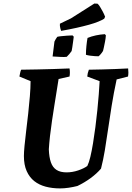

<svg xmlns="http://www.w3.org/2000/svg" viewBox="-20 -1038 735 1070"><path d="M315 12Q271.5 12 234.8 2.3Q198 -7.4 171.1 -28.6Q144.2 -49.9 128.7 -84.5Q113.2 -119.2 113.2 -168.6Q113.2 -189 116.7 -225.8Q120.2 -262.5 125.9 -309Q131.7 -355.4 137.2 -405.3Q142.7 -455.2 146.5 -501.9Q150.3 -548.7 150.4 -585.7L88.2 -611.5Q90.2 -621.5 92 -630.5Q93.7 -639.5 97.7 -649.5Q143.4 -650 187.9 -651Q232.4 -652 277.3 -653.3Q322.3 -654.6 367.5 -656.6Q369.5 -645.6 369.5 -634.3Q369.5 -623 367.5 -611.5L306.5 -597.8Q302.1 -568.9 295.9 -530.9Q289.7 -493 283 -450.6Q276.3 -408.3 269.8 -364.8Q263.3 -321.3 258.7 -280.4Q254.2 -239.6 252.1 -206Q253.7 -162 263.6 -133.4Q273.6 -104.8 295 -91.1Q316.3 -77.4 350.9 -77.4Q383.5 -77.4 415.6 -88.3Q447.7 -99.2 466.6 -113Q475.7 -131.2 483.6 -164.1Q491.4 -197 498.4 -239.5Q505.4 -282.1 511.6 -329.6Q517.8 -377.1 522.5 -424Q527.2 -470.8 530.5 -512.7Q533.7 -554.6 535.2 -585.6L466.2 -611.5Q467.2 -621.5 469.2 -630.5Q471.2 -639.5 475.2 -649.5Q511.9 -650 548.2 -651Q584.6 -652 621.2 -653.3Q657.9 -654.6 694 -656.6Q695.5 -645.6 695.5 -634.3Q695.5 -623 693.5 -611.5L630 -595.3Q613.4 -517.9 602.2 -448.2Q591 -378.6 582.1 -316.4Q573.2 -254.2 564.2 -200Q555.2 -145.9 542.9 -98.3Q519.3 -70.6 485.2 -45.5Q451 -20.5 411.5 -1.5Q387.9 4.5 362.5 8.3Q337.1 12 315 12ZM273.1 -723.3 283.4 -806.2Q286.3 -812.6 290.6 -820Q294.8 -827.5 299.2 -832.8Q306.1 -834.8 320.9 -836.3Q335.7 -837.8 353.1 -839.2Q370.6 -840.7 384 -840.7L391 -833.7Q390 -824.2 387.5 -806.8Q385.1 -789.3 382.8 -773.6Q380.6 -757.9 379.2 -753.5Q375.7 -747.6 366.5 -736.9Q357.4 -726.3 352 -721.4Q338.7 -719.5 315.8 -720.9Q292.9 -722.2 273.1 -723.3ZM458.9 -732.8Q458.9 -755.4 461.6 -782Q464.3 -808.6 467.8 -826.6Q489.3 -835.4 514.2 -840.8Q539.1 -846.1 564.4 -847.6L570 -841Q568.9 -823.8 565.2 -805.1Q561.5 -786.4 558.5 -772.4Q555.6 -758.4 554.1 -754Q552.6 -751 547.7 -744.3Q542.8 -737.7 537.4 -731.8Q532 -726 529.4 -724.4Q522.5 -724.4 509 -725.1Q495.4 -725.9 481.6 -727.8Q467.8 -729.8 458.9 -732.8ZM320.7 -865.9Q318.2 -872.8 316.2 -880.2Q314.2 -887.6 313.8 -894L313.9 -906L375.5 -935.6L505.8 -1018.3L523.4 -1017.5Q529.7 -1012.7 537.3 -1000.3Q544.9 -987.9 552.8 -973.2Q560.7 -958.5 565.7 -944.6L560.7 -933.7Q548.8 -926 527.3 -917.2Q505.9 -908.5 475.4 -900Q445 -891.6 406.3 -882.9Q367.6 -874.3 320.7 -865.9Z"/></svg>

Font: Labrada
Style: Italic
Weight: 400
Italic angle: -7°
Designer: Mercedes Jáuregui
Foundry: Omnibus-Type Team
Version: Version 1.000